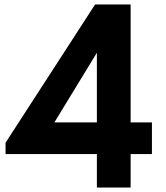

<svg xmlns="http://www.w3.org/2000/svg" viewBox="-20 -845 749 865"><path d="M416.5 0H568.5V-151H664.5V-293.5H568.5V-825H408.5L5 -202V-151H416.5ZM225 -293.5 416.5 -607.5V-293.5Z"/></svg>

Font: Spartan
Style: Bold
Weight: 700
Designer: Matt Bailey, Mirko Velimirovic
Foundry: Matt Bailey
Version: Version 1.003; ttfautohint (v1.8.3)